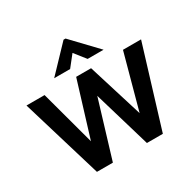

<svg xmlns="http://www.w3.org/2000/svg" viewBox="-169 -974 1174 1158"><g transform="rotate(-30 418.0 -395.5)"><path d="M298 0H187L19 -559H145L248 -178L365 -559H469L587 -178L691 -559H817L646 0H535L418 -396ZM357 -618H246L411 -791H425L590 -618H479L418 -695Z"/></g></svg>

Font: Open Sauce One SemiBold
Style: Regular
Weight: 600
Designer: Alfredo Marco Pradil
Foundry: Creative Sauce Fz LLC
Version: Version 1.477